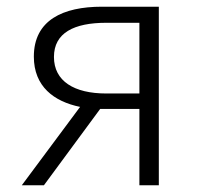

<svg xmlns="http://www.w3.org/2000/svg" viewBox="-20 -553 594 573"><path d="M284 -533C168 -533 81 -493 81 -384C81 -295 141 -250 219 -234L45 0H111L279 -228H396V0H454V-533ZM396 -274H297C201 -274 141 -311 141 -383C141 -455 201 -485 297 -485H396Z"/></svg>

Font: Spoqa Han Sans Neo Light
Style: Regular
Weight: 300
Designer: [Spoqa Han Sans Neo] Dong-huui Kim  Younghwa Kang  Yujin Lee  [Noto Sans] Ryoko NISHIZUKA  (kana & ideographs); Paul D. 
Foundry: Spoqa (http://www.spoqa-han-sans.com)
Version: Version 1.000